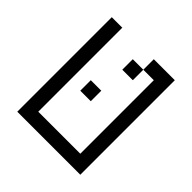

<svg xmlns="http://www.w3.org/2000/svg" viewBox="-154 -685 808 808"><g transform="rotate(45 250.0 -281.0)"><path d="M250 -250V-312.5H187.5V-250ZM62.5 -562.5V0H437.5V-562.5H312.5V-500H250V-437.5H312.5V-500H375V-62.5H125Q125 -62.5 125 -562.5Z"/></g></svg>

Font: CalcUnifontExMono
Style: Regular
Weight: 500
Version: Version 15.0.06